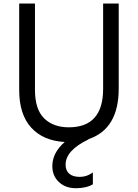

<svg xmlns="http://www.w3.org/2000/svg" viewBox="-20 -751 761 1059"><path d="M85.9 -253.9V-731.4H172.9V-254.9Q172.9 -148.4 223.1 -98.6Q273.4 -48.8 359.4 -48.8Q548.8 -48.8 548.8 -260.7V-731.4H634.8V-262.7Q634.8 -39.1 467.8 16.6L468.8 17.6Q341.8 78.1 341.8 157.2Q341.8 189.5 361.8 207Q381.8 224.6 420.4 224.6Q459 224.6 492.2 200.2V265.6Q456.1 287.1 398.4 287.1Q340.8 287.1 304.7 252.9Q268.6 218.8 268.6 165Q268.6 91.8 336.9 32.2Q217.8 25.4 151.9 -47.4Q85.9 -120.1 85.9 -253.9Z"/></svg>

Font: GenEi M Gothic v2 Regular
Style: Regular
Weight: 400
Version: Version 2.0